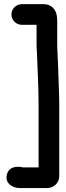

<svg xmlns="http://www.w3.org/2000/svg" viewBox="-20 -767 325 948"><path d="M272.5 103V-256.5C272.5 -294.2 267.5 -414 266.5 -449.1C265.3 -491.3 262.5 -516.2 262.5 -552V-662C262.5 -682.5 260.7 -708.7 242.4 -727.7C222.5 -748.5 196.7 -746.5 184 -746.5H88C61 -746.5 36.5 -725.1 36.5 -695.5C36.5 -665.9 61 -644.5 88 -644.5H160.5V-552C160.5 -536.2 161.1 -520.8 162.6 -502.7C165.1 -442 170.5 -321.6 170.5 -256V59.5H94.1C93.6 59.4 23.7 40.6 13.1 98.8C5.3 141.9 45.9 157.2 60.4 159.7C73.6 162 85.6 161.5 93 161.5H213C244.5 161.5 272.5 136.7 272.5 103Z"/></svg>

Font: Take Off
Style: YouHoser
Weight: 400
Foundry: Cannot Into Space Fonts
Version: Version 0.89